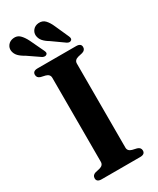

<svg xmlns="http://www.w3.org/2000/svg" viewBox="-228 -980 865 1049"><g transform="rotate(-30 204.5 -456.0)"><path d="M282 -85Q282 -63 307.5 -56L335.5 -49.5Q357 -43 357 -23.5Q357 0 326 0H83Q52.5 0 52.5 -23.5Q52.5 -43 73.5 -49.5L102 -56Q127 -63 127 -85V-615Q127 -637 102 -644L73.5 -650.5Q52.5 -657 52.5 -676.5Q52.5 -700 83 -700H326Q357 -700 357 -676.5Q357 -657 335.5 -650.5L307.5 -644Q282 -637 282 -615ZM280.5 -851 319 -765Q326.5 -748 318 -741Q307 -732 291 -742L215.5 -795.5Q192.5 -809 179.5 -824Q166.5 -839 164 -859.5Q162.5 -879 175.2 -894.2Q188 -909.5 210.5 -911.5Q236 -913.5 252 -896.8Q268 -880 280.5 -851ZM122 -851 162.5 -765.5Q166 -758.5 167 -752.2Q168 -746 163 -741.5Q153 -732.5 136 -741L60 -793Q36 -806 22.5 -820.2Q9 -834.5 5.5 -854.5Q3 -874.5 15.2 -890Q27.5 -905.5 49 -908.5Q74.5 -912 91.2 -895.8Q108 -879.5 122 -851Z"/></g></svg>

Font: Fraunces 9pt S000 SemiBold
Style: Regular
Weight: 600
Version: Version 1.000; ttfautohint (v1.8.3)